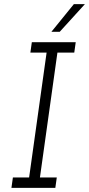

<svg xmlns="http://www.w3.org/2000/svg" viewBox="-20 -903 428 923"><path d="M42 -50 35 0H246L253 -50H172L256 -650H337L344 -700H133L126 -650H204L120 -50ZM227 -750H267Q303 -789 327.5 -816.5Q352 -844 388 -883H335Q308 -850 281 -816.5Q254 -783 227 -750Z"/></svg>

Font: Josefin Slab Medium
Style: Italic
Weight: 500
Italic angle: -12°
Version: Version 2.000